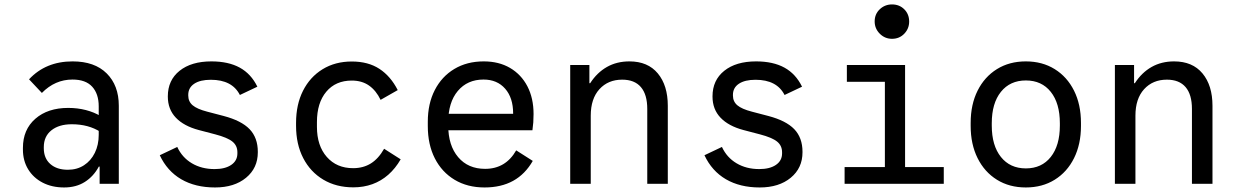

<svg xmlns="http://www.w3.org/2000/svg" viewBox="-20 -810 5440 846"><path d="M262.5 16Q209 16 168 -5.2Q127 -26.5 104 -64.2Q81 -102 81 -151V-158.5Q81 -239 135.8 -286.8Q190.5 -334.5 280.5 -334.5Q322 -334.5 358.5 -325Q395 -315.5 423 -298.5V-228.5Q370 -262.5 296.5 -262.5Q240 -262.5 206.5 -235.8Q173 -209 173 -162V-157Q173 -112.5 201.8 -87.2Q230.5 -62 279 -62Q319.5 -62 350 -81.8Q380.5 -101.5 397.8 -136.5Q415 -171.5 415 -216V-341.5Q415 -396.5 386.2 -428Q357.5 -459.5 299.5 -459.5Q222.5 -459.5 164.5 -400.5L108 -460.5Q181.5 -539.5 300 -539.5Q397 -539.5 450.2 -486.5Q503.5 -433.5 503.5 -344V0H419V-76H415.5Q392.5 -33 354 -8.5Q315.5 16 262.5 16Z M927.5 16Q840.5 16 778.5 -20.2Q716.5 -56.5 684 -126L761 -162.5Q782.5 -116 825.5 -90.5Q868.5 -65 925.5 -65Q972 -65 999 -83.5Q1026 -102 1026 -134V-139Q1026 -168.5 1004 -186.2Q982 -204 928.5 -218L856 -237Q790 -254.5 754.8 -291.5Q719.5 -328.5 719.5 -384.5V-385.5Q719.5 -456.5 771.2 -498Q823 -539.5 911.5 -539.5Q986.5 -539.5 1036.5 -512Q1086.5 -484.5 1114 -428L1037 -391.5Q1003 -458.5 909 -458.5Q862 -458.5 835.8 -441Q809.5 -423.5 809.5 -392V-389Q809.5 -362.5 829 -346Q848.5 -329.5 893 -318L965.5 -299Q1043.5 -278.5 1079.8 -240.8Q1116 -203 1116 -141V-139Q1116 -69.5 1064.2 -26.8Q1012.5 16 927.5 16Z M1537 15.5Q1461.5 15.5 1404.5 -18.5Q1347.5 -52.5 1316 -113.5Q1284.5 -174.5 1284.5 -255.5V-268.5Q1284.5 -349.5 1315.2 -410.2Q1346 -471 1401.5 -505Q1457 -539 1530 -539Q1602.5 -539 1652 -506.5Q1701.5 -474 1732.5 -413L1657 -370Q1637 -411.5 1605.8 -433.2Q1574.5 -455 1530 -455Q1459 -455 1417.8 -406Q1376.5 -357 1376.5 -272V-251Q1376.5 -168 1420 -118.5Q1463.5 -69 1536 -69Q1580.5 -69 1614 -89.8Q1647.5 -110.5 1672.5 -154.5L1745.5 -108Q1722.5 -68 1691 -40.2Q1659.5 -12.5 1620.8 1.5Q1582 15.5 1537 15.5Z M2115 16Q2039.5 16 1983.2 -17.8Q1927 -51.5 1896 -112.2Q1865 -173 1865 -254.5V-273.5Q1865 -353.5 1895.8 -413.2Q1926.5 -473 1982 -506.2Q2037.5 -539.5 2111.5 -539.5Q2178 -539.5 2227.2 -510.8Q2276.5 -482 2303.8 -429.8Q2331 -377.5 2331 -307.5Q2331 -288.5 2329.8 -270.8Q2328.5 -253 2326 -236H1921.5V-308.5H2241V-310.5Q2241 -379 2205.8 -419.2Q2170.5 -459.5 2110.5 -459.5Q2039.5 -459.5 1997.2 -409.2Q1955 -359 1955 -271V-257Q1955 -169 1998.8 -117.5Q2042.5 -66 2117.5 -66Q2208 -66 2254.5 -147.5L2327.5 -101Q2294 -42.5 2241 -13.2Q2188 16 2115 16Z M2492.5 0V-523.5H2577V-443.5H2580.5Q2610.5 -490 2654 -514.8Q2697.5 -539.5 2753.5 -539.5Q2834.5 -539.5 2878.5 -486.5Q2922.5 -433.5 2922.5 -344V0H2832V-330Q2832 -393.5 2804 -426.2Q2776 -459 2721.5 -459Q2659.5 -459 2621.2 -417Q2583 -375 2583 -300.5V0Z M3327.5 16Q3240.5 16 3178.5 -20.2Q3116.5 -56.5 3084 -126L3161 -162.5Q3182.5 -116 3225.5 -90.5Q3268.5 -65 3325.5 -65Q3372 -65 3399 -83.5Q3426 -102 3426 -134V-139Q3426 -168.5 3404 -186.2Q3382 -204 3328.5 -218L3256 -237Q3190 -254.5 3154.8 -291.5Q3119.5 -328.5 3119.5 -384.5V-385.5Q3119.5 -456.5 3171.2 -498Q3223 -539.5 3311.5 -539.5Q3386.5 -539.5 3436.5 -512Q3486.5 -484.5 3514 -428L3437 -391.5Q3403 -458.5 3309 -458.5Q3262 -458.5 3235.8 -441Q3209.5 -423.5 3209.5 -392V-389Q3209.5 -362.5 3229 -346Q3248.5 -329.5 3293 -318L3365.5 -299Q3443.5 -278.5 3479.8 -240.8Q3516 -203 3516 -141V-139Q3516 -69.5 3464.2 -26.8Q3412.5 16 3327.5 16Z M3879 -30V-523.5H3968V-30ZM3701.5 0V-74H4138.5V0ZM3711.5 -449.5V-523.5H3941V-449.5ZM3910.5 -639Q3879 -639 3856.5 -661.5Q3834 -684 3834 -715.5Q3834 -748 3856.5 -769.2Q3879 -790.5 3910.5 -790.5Q3943 -790.5 3964.5 -769Q3986 -747.5 3986 -715Q3986 -684 3964.5 -661.5Q3943 -639 3910.5 -639Z M4257 -255V-268.5Q4257 -349.5 4287.5 -410.5Q4318 -471.5 4372.8 -505.5Q4427.5 -539.5 4500 -539.5Q4572.5 -539.5 4627.2 -505.5Q4682 -471.5 4712.5 -410.5Q4743 -349.5 4743 -268.5V-255Q4743 -174.5 4712.5 -113.2Q4682 -52 4627.2 -18Q4572.5 16 4500 16Q4427.5 16 4372.8 -18Q4318 -52 4287.5 -113.2Q4257 -174.5 4257 -255ZM4650 -256.5V-267Q4650 -355 4610 -405.2Q4570 -455.5 4500.2 -455.5Q4430.5 -455.5 4390.2 -405.2Q4350 -355 4350 -267V-256.5Q4350 -169 4390.2 -118.5Q4430.5 -68 4500.2 -68Q4570 -68 4610 -118.5Q4650 -169 4650 -256.5Z M4892.5 0V-523.5H4977V-443.5H4980.5Q5010.5 -490 5054 -514.8Q5097.5 -539.5 5153.5 -539.5Q5234.5 -539.5 5278.5 -486.5Q5322.5 -433.5 5322.5 -344V0H5232V-330Q5232 -393.5 5204 -426.2Q5176 -459 5121.5 -459Q5059.5 -459 5021.2 -417Q4983 -375 4983 -300.5V0Z"/></svg>

Font: Google Sans Code
Style: Regular
Weight: 400
Monospace: yes
Designer: Google Sans Code Authors
Foundry: Google LLC
Version: Version 6.000